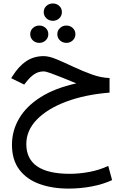

<svg xmlns="http://www.w3.org/2000/svg" viewBox="-20 -747 709 1104"><path d="M231.4 -677.2Q231.4 -698.7 246.8 -712.9Q262.2 -727.1 283.7 -727.1Q305.7 -727.1 320.8 -712.9Q335.9 -698.7 335.9 -677.2Q335.9 -656.2 320.8 -641.8Q305.7 -627.4 283.7 -627.4Q262.2 -627.4 246.8 -641.8Q231.4 -656.2 231.4 -677.2ZM309.6 -550.3Q309.6 -571.3 324.7 -585.7Q339.8 -600.1 361.8 -600.1Q383.3 -600.1 398.4 -585.9Q413.6 -571.8 413.6 -550.3Q413.6 -529.3 398.4 -514.9Q383.3 -500.5 361.8 -500.5Q339.8 -500.5 324.7 -514.9Q309.6 -529.3 309.6 -550.3ZM153.8 -550.3Q153.8 -571.3 168.9 -585.7Q184.1 -600.1 206.1 -600.1Q227.5 -600.1 242.7 -585.9Q257.8 -571.8 257.8 -550.3Q257.8 -529.3 242.7 -514.9Q227.5 -500.5 206.1 -500.5Q184.1 -500.5 168.9 -514.9Q153.8 -529.3 153.8 -550.3ZM609.9 -298.3V-214.4Q468.8 -203.1 360.8 -162.6Q252.9 -122.1 192.1 -59.6Q131.3 2.9 131.3 81.1Q131.3 252.4 381.3 252.4Q436.5 252.4 494.4 241.5Q552.2 230.5 602.5 207L624.5 288.6Q573.2 312.5 507.6 325Q441.9 337.4 374 337.4Q280.3 337.4 206.8 310.8Q133.3 284.2 91.1 228.3Q48.8 172.4 48.8 85.4Q48.8 4.9 89.6 -65.2Q130.4 -135.3 212.6 -187.7Q294.9 -240.2 418.9 -267.6Q378.9 -284.2 340.1 -299.8Q301.3 -315.4 272.2 -325.9Q243.2 -336.4 231.4 -336.4Q201.7 -336.4 178.2 -321Q154.8 -305.7 132.3 -277.3L119.1 -260.7L44.4 -297.4L51.8 -309.1Q86.9 -365.7 130.6 -395Q174.3 -424.3 231.9 -424.3Q262.2 -424.3 306.4 -405.8Q350.6 -387.2 402.3 -362.8Q454.1 -338.4 507.6 -319.1Q561 -299.8 609.9 -298.3Z"/></svg>

Font: Vazirmatn RD FD
Style: Regular
Weight: 400
Designer: Saber Rastikerdar
Foundry: Saber Rastikerdar
Version: Version 33.003